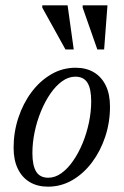

<svg xmlns="http://www.w3.org/2000/svg" viewBox="-20 -690 464 720"><path d="M263.5 -436Q303.5 -436 332.2 -418.8Q361 -401.5 376.8 -369Q392.5 -336.5 392.5 -290Q392.5 -231.5 374.8 -177.8Q357 -124 325.5 -81.8Q294 -39.5 251.8 -14.8Q209.5 10 160 10Q120.5 10 91.5 -7.2Q62.5 -24.5 46.8 -57.2Q31 -90 31 -136Q31 -194.5 48.8 -248.2Q66.5 -302 98 -344.2Q129.5 -386.5 171.8 -411.2Q214 -436 263.5 -436ZM161 -23.5Q186.5 -23.5 210.2 -40.5Q234 -57.5 254.2 -86.8Q274.5 -116 289.8 -153Q305 -190 313.5 -230.5Q322 -271 322 -310Q322 -357.5 307.8 -380Q293.5 -402.5 262.5 -402.5Q237 -402.5 213.2 -385.5Q189.5 -368.5 169.2 -339.2Q149 -310 133.8 -273Q118.5 -236 110 -195.5Q101.5 -155 101.5 -116Q101.5 -69 115.8 -46.2Q130 -23.5 161 -23.5ZM256.5 -504.5H225.5L138.5 -661.5V-670H233.5ZM370.5 -504.5H345L290 -661.5V-670H383Z"/></svg>

Font: Newsreader 18pt
Style: Italic
Weight: 400
Italic angle: -17°
Version: Version 1.003